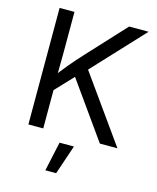

<svg xmlns="http://www.w3.org/2000/svg" viewBox="-138 -823 949 1158"><g transform="rotate(15 336.0 -244.0)"><path d="M304.7 -492.7 522 -727.5H643.6L333 -394.5L328.1 -395L151.4 -208V-307.1Q187 -356.4 224.6 -401.6Q262.2 -446.8 304.7 -492.7ZM87.9 -727.5H180.7V-478.5L179.2 -321.8L180.7 -276.4V0H87.9ZM271 -370.1 328.6 -442.4 644 0H534.2ZM297.9 57.6H387.7L325.7 240.7H258.3Z"/></g></svg>

Font: Raveo Variable
Style: Regular
Weight: 400
Designer: Jakub Foglar, Rasmus Andersson (Inter)
Foundry: Jakubfoglar.com
Version: Version 1.000;Glyphs 3.2.3 (3260)